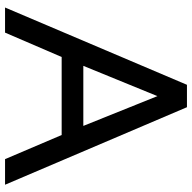

<svg xmlns="http://www.w3.org/2000/svg" viewBox="-20 -760 779 780"><g transform="rotate(90 370.0 -369.5)"><path d="M10 0H112L211 -230H528L626 0H730L415 -739H324ZM247 -318 370 -619 491 -318Z"/></g></svg>

Font: Involve Medium
Style: Regular
Weight: 500
Designer: Stefan Peev
Foundry: Context Ltd.
Version: Version 1.001